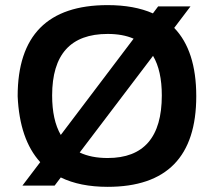

<svg xmlns="http://www.w3.org/2000/svg" viewBox="-20 -723 833 748"><path d="M290.5 -128.9Q335.4 -107.4 399.4 -107.4Q610.4 -107.4 610.4 -351.1Q610.4 -447.8 576.2 -505.4ZM216.8 -197.3 500.5 -572.3Q458.5 -590.8 399.4 -590.8Q183.1 -590.8 183.1 -351.1Q183.1 -255.4 216.8 -197.3ZM216.8 -31.7 192.9 0H67.4L136.7 -91.3Q56.2 -179.7 48.8 -348.1Q48.8 -703.1 399.4 -703.1Q502.9 -703.1 575.7 -670.9L596.2 -698.2H722.2L658.7 -614.3Q744.6 -525.4 744.6 -348.1Q744.6 4.9 399.4 4.9Q291.5 4.9 216.8 -31.7Z"/></svg>

Font: Voltera
Style: Bold
Weight: 700
Designer: Bernd Montag
Version: Version 1.301